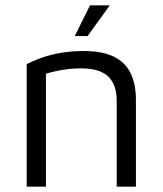

<svg xmlns="http://www.w3.org/2000/svg" viewBox="-20 -699 609 719"><path d="M80 -459Q104 -471 129.5 -480.5Q155 -490 181.5 -496Q208 -502 235.5 -505Q263 -508 291 -508Q364 -508 407 -486.5Q450 -465 469.5 -424Q489 -383 489 -325V0H417V-325Q417 -343 412.5 -363Q408 -383 395 -401.5Q382 -420 355 -431.5Q328 -443 283 -443Q252 -443 219 -438Q186 -433 152 -423V0H80ZM260 -564 317 -679H391L308 -564Z"/></svg>

Font: Maven Pro
Style: Regular
Weight: 400
Designer: Joe Prince
Foundry: Joe Prince
Version: Version 2.103